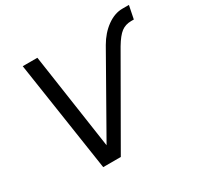

<svg xmlns="http://www.w3.org/2000/svg" viewBox="-151 -889 1100 1068"><g transform="rotate(-30 398.5 -355.0)"><path d="M222 0 115 -710H209L299 -96L574 -581Q608 -640 656.5 -675Q705 -710 755 -710H797L780 -626H763Q726 -626 699.5 -606Q673 -586 642 -534L335 0Z"/></g></svg>

Font: Geist
Style: Italic
Weight: 400
Italic angle: -12°
Designer: Basement.studio, Andrés Briganti, Mateo Zaragoza
Foundry: Basement.studio, Vercel, Andrés Briganti, Guido Ferreyra, Mateo Zaragoza
Version: Version 1.500